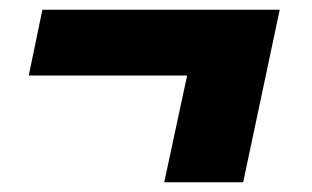

<svg xmlns="http://www.w3.org/2000/svg" viewBox="-20 -374 640 394"><path d="M317 0 364 -219H39L67 -354H554L479 0Z"/></svg>

Font: Red Hat Text VF
Style: Italic
Weight: 400
Italic angle: -12°
Designer: Pentagram, MCKL
Foundry: Pentagram, MCKL
Version: Version 1.023